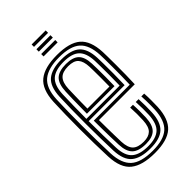

<svg xmlns="http://www.w3.org/2000/svg" viewBox="-228 -782 852 852"><g transform="rotate(-45 198.5 -356.0)"><path d="M204.8 7.8Q126.2 7.8 88 -22.8Q49.8 -53.2 46.5 -127.8Q44.8 -169.2 44 -214.2Q43.2 -259.2 43.2 -304.6Q43.2 -350 44.1 -392.5Q45 -435 46.5 -471Q50.2 -546.2 88.1 -577Q126 -607.8 204 -607.8Q282 -607.8 318.1 -577Q354.2 -546.2 357.5 -473.2Q358 -465.5 358.2 -443.2Q358.5 -421 358.6 -390.9Q358.8 -360.8 358.2 -329.1Q357.8 -297.5 356.5 -271.5H131.8Q132 -246 132.2 -223Q132.5 -200 133 -178Q133.5 -156 134.2 -133.2Q135.8 -95.5 152.1 -79.1Q168.5 -62.8 204.8 -62.8Q235.8 -62.8 251.6 -78.1Q267.5 -93.5 269.5 -132.2Q270.5 -149.2 270.4 -171.9Q270.2 -194.5 269 -212.8H286.5Q287.8 -192 287.8 -169.1Q287.8 -146.2 287.2 -131.5Q285 -87.2 265.6 -68Q246.2 -48.8 204.8 -48.8Q159.2 -48.8 138.9 -68.4Q118.5 -88 116.8 -132.5Q115.8 -158 115.1 -184.1Q114.5 -210.2 114.2 -236Q114 -261.8 113.8 -286H339.5Q340.5 -312.2 340.9 -341.5Q341.2 -370.8 341.1 -397.8Q341 -424.8 340.8 -444.8Q340.5 -464.8 340 -472.5Q337 -537.5 305.4 -565.6Q273.8 -593.8 204 -593.8Q134.8 -593.8 100.9 -565.8Q67 -537.8 63.8 -469Q62.5 -437 61.8 -395.1Q61 -353.2 61 -307.2Q61 -261.2 61.6 -215.6Q62.2 -170 63.8 -130.5Q66.8 -64.5 99.1 -35.4Q131.5 -6.2 204.8 -6.2Q273.2 -6.2 305 -34.6Q336.8 -63 340 -129.5Q340.5 -140 340.6 -154.8Q340.8 -169.5 340.4 -184.9Q340 -200.2 339 -212.8H356.8Q358.2 -194 358.2 -169.5Q358.2 -145 357.5 -128.8Q354 -55.8 318.5 -24Q283 7.8 204.8 7.8ZM204.8 -20.5Q143.5 -20.5 113.8 -45.2Q84 -70 81.5 -130.5Q80.2 -165.8 79.5 -209.1Q78.8 -252.5 78.6 -298.5Q78.5 -344.5 79.2 -388.2Q80 -432 81.5 -467.8Q84.2 -530 114 -554.9Q143.8 -579.8 204 -579.8Q264.5 -579.8 292.1 -554.8Q319.8 -529.8 322.2 -472Q322.8 -462.8 323.1 -435.5Q323.5 -408.2 323.4 -372.2Q323.2 -336.2 322 -300.5H96.2Q96.2 -256.8 96.9 -212.2Q97.5 -167.8 99 -131.8Q101.2 -78.8 126.5 -56.8Q151.8 -34.8 204.8 -34.8Q254.2 -34.8 278.1 -56.5Q302 -78.2 304.8 -130.5Q305.5 -146 305.4 -169.8Q305.2 -193.5 304 -212.8H321.8Q323 -193 323 -169.5Q323 -146 322.2 -130Q319.5 -71.5 292.1 -46Q264.8 -20.5 204.8 -20.5ZM96.2 -314.8H305Q305.8 -346.5 305.9 -378.5Q306 -410.5 305.6 -435.6Q305.2 -460.8 304.8 -471Q302.5 -521.5 279 -543.5Q255.5 -565.5 204 -565.5Q150.8 -565.5 126.1 -542.9Q101.5 -520.2 99 -467Q97.8 -433.5 97.1 -393.5Q96.5 -353.5 96.2 -314.8ZM114 -329.2Q114.2 -346.8 114.5 -370.4Q114.8 -394 115.2 -419.1Q115.8 -444.2 116.8 -466Q118.8 -512.2 139.2 -531.8Q159.8 -551.2 204 -551.2Q246.5 -551.2 265.9 -532.5Q285.2 -513.8 287 -470.5Q287.5 -460.5 287.9 -437.9Q288.2 -415.2 288.1 -386.6Q288 -358 287.2 -329.2ZM131.8 -343.8H270Q270.5 -371.2 270.5 -397.1Q270.5 -423 270.2 -442.4Q270 -461.8 269.5 -469.2Q268 -504.2 253.5 -520.8Q239 -537.2 204 -537.2Q167.8 -537.2 151.8 -520Q135.8 -502.8 134.2 -465.2Q133.8 -444.2 133.1 -424.1Q132.5 -404 132.2 -384.1Q132 -364.2 131.8 -343.8ZM157.8 -705V-720H246V-705ZM157.8 -645V-660H246V-645ZM157.8 -675V-690H246V-675Z"/></g></svg>

Font: Big Shoulders Inline Text Thin Medium
Style: Regular
Weight: 500
Version: Version 2.002